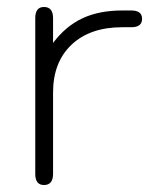

<svg xmlns="http://www.w3.org/2000/svg" viewBox="-20 -520 468 550"><path d="M81 -22V-468Q81 -500 106 -500Q132 -500 132 -468V-397Q168 -445 216 -467.5Q264 -490 330 -490H356Q387 -490 387 -466Q387 -442 356 -442H330Q238 -442 185 -392Q132 -342 132 -255V-22Q132 10 106 10Q81 10 81 -22Z"/></svg>

Font: Kodchasan ExtraLight
Style: Regular
Weight: 275
Version: Version 1.000; ttfautohint (v1.6)